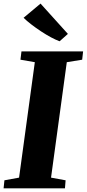

<svg xmlns="http://www.w3.org/2000/svg" viewBox="-32 -1022 472 1042"><path d="M-12.5 0 -8 -43.5 71.5 -58 157 -684.5 79 -698 84.5 -743H419L414 -698L330.5 -684.5L245 -58L324 -43.5L320.5 0ZM291.5 -798Q272 -805 245.2 -819.2Q218.5 -833.5 190.5 -852Q162.5 -870.5 137.5 -889.8Q112.5 -909 96 -925.5L188 -1002.5L336.5 -838Z"/></svg>

Font: Merriweather 48pt Black
Style: Italic
Weight: 900
Italic angle: -7.8°
Version: Version 2.101